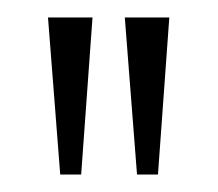

<svg xmlns="http://www.w3.org/2000/svg" viewBox="-20 -719 250 220"><path d="M35 -699H86L73 -519H49ZM123 -699H174L161 -519H137Z"/></svg>

Font: Moniqa Paragraph
Style: Regular
Weight: 400
Designer: Rajesh Rajput
Foundry: Rajesh Rajput
Version: Version 1.000